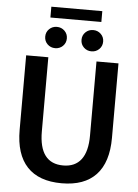

<svg xmlns="http://www.w3.org/2000/svg" viewBox="-64 -1038 789 1096"><g transform="rotate(5 330.5 -489.5)"><path d="M66 -273V-700H193V-275Q193 -92 331 -92Q399 -92 434 -138Q469 -184 469 -275V-700H595V-273Q595 -133 528 -61.5Q461 10 331 10Q200 10 133 -61.5Q66 -133 66 -273ZM185 -989H477V-927H185ZM165 -816Q165 -842 183 -859.5Q201 -877 227 -877Q253 -877 271 -859.5Q289 -842 289 -816Q289 -790 271 -772.5Q253 -755 227 -755Q201 -755 183 -772.5Q165 -790 165 -816ZM373 -816Q373 -842 391 -859.5Q409 -877 435 -877Q461 -877 479 -859.5Q497 -842 497 -816Q497 -790 479 -772.5Q461 -755 435 -755Q409 -755 391 -772.5Q373 -790 373 -816Z"/></g></svg>

Font: Sarabun SemiBold
Style: Regular
Weight: 600
Designer: Suppakit Chalermlarp | Katatrad Co.,Ltd.
Foundry: Cadson Demak Co.,Ltd.
Version: Version 1.000; ttfautohint (v1.6)